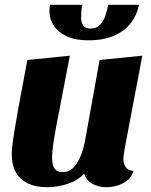

<svg xmlns="http://www.w3.org/2000/svg" viewBox="-20 -760 629 800"><path d="M176 20Q131 20 98 5Q65 -10 47 -40.5Q29 -71 29 -117Q29 -142 36 -188Q43 -234 57 -312Q71 -390 94 -510L271 -528Q251 -421 236.5 -348.5Q222 -276 213.5 -229.5Q205 -183 201 -153.5Q197 -124 197 -104Q197 -89 200 -75Q203 -61 212.5 -52Q222 -43 240 -43Q269 -43 288 -64Q307 -85 318.5 -116.5Q330 -148 335 -177L395 -510L573 -528L499 -138Q498 -129 496 -117Q494 -105 494 -96Q494 -78 504 -63.5Q514 -49 536 -48Q530 -24 511.5 -9Q493 6 469.5 13Q446 20 423 20Q391 20 365 6Q339 -8 331 -37Q306 -9 263.5 5.5Q221 20 176 20ZM347 -592Q294 -592 258.5 -608.5Q223 -625 204.5 -652.5Q186 -680 186 -713Q186 -725 189 -740H323Q320 -727 319 -712.5Q318 -698 318 -687Q318 -668 326 -654.5Q334 -641 357 -641Q382 -641 397 -657Q412 -673 419.5 -696Q427 -719 431 -740H559Q551 -698 525.5 -664.5Q500 -631 456 -611.5Q412 -592 347 -592Z"/></svg>

Font: Sansita Swashed Light
Style: Bold
Weight: 700
Version: Version 1.003